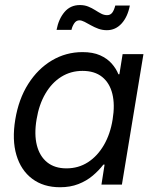

<svg xmlns="http://www.w3.org/2000/svg" viewBox="-20 -749 627 779"><path d="M223.6 10.7Q156.2 10.7 110.6 -23.7Q64.9 -58.1 46.6 -119.9Q28.3 -181.6 42 -264.2Q55.7 -347.2 94.5 -408.4Q133.3 -469.7 190.4 -503.7Q247.6 -537.6 314.5 -537.6Q356.9 -537.6 386 -524.7Q415 -511.7 433.1 -491.2Q451.2 -470.7 460.4 -447.8H464.4L477.5 -529.3H562L474.6 0H391.6L404.3 -81.1H399.4Q380.9 -57.1 356 -36.1Q331.1 -15.1 298.1 -2.2Q265.1 10.7 223.6 10.7ZM249.5 -65.9Q298.3 -65.9 336.9 -90.8Q375.5 -115.7 401.6 -160.6Q427.7 -205.6 437 -264.6Q446.8 -324.2 435.8 -368.4Q424.8 -412.6 394.3 -437Q363.8 -461.4 314.9 -461.4Q267.1 -461.4 228.5 -437.3Q189.9 -413.1 164.1 -368.9Q138.2 -324.7 128.4 -264.6Q118.2 -204.1 129.6 -159.4Q141.1 -114.7 171.6 -90.3Q202.1 -65.9 249.5 -65.9ZM413.6 -626.5Q395.5 -626.5 379.4 -632.3Q363.3 -638.2 349.1 -646.2Q335 -654.3 323 -660.4Q311 -666.5 302.2 -666.5Q289.1 -666.5 281 -654.1Q272.9 -641.6 270 -627.9H209.5Q217.8 -671.9 241.7 -700.2Q265.6 -728.5 304.2 -728.5Q322.8 -728.5 337.9 -722.4Q353 -716.3 366 -708Q378.9 -699.7 390.6 -693.6Q402.3 -687.5 414.6 -687.5Q427.2 -687.5 434.8 -696.8Q442.4 -706.1 447.8 -726.6H506.8Q498 -680.7 473.4 -653.6Q448.7 -626.5 413.6 -626.5Z"/></svg>

Font: Inter 24pt
Style: Italic
Weight: 400
Italic angle: -9.3988°
Designer: Rasmus Andersson
Foundry: rsms
Version: Version 4.001;git-66647c0bb